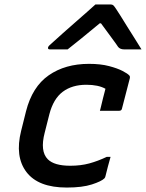

<svg xmlns="http://www.w3.org/2000/svg" viewBox="-20 -832 656 863"><path d="M380 -545Q432 -545 470 -535Q508 -525 531 -513Q554 -501 561 -493Q565 -489 564 -482L528 -343Q526 -334 515 -334H429L432 -345Q443 -392 454 -433Q422 -451 368 -451Q304 -451 262 -419.5Q220 -388 202 -319L181 -236Q159 -152 195 -116Q224 -87 296 -87Q343 -87 381.5 -97.5Q420 -108 460 -127H477Q471 -105 465 -83.5Q459 -62 454 -40Q453 -34 449 -30Q436 -17 393 -3Q350 11 280 11Q152 11 99 -58.5Q46 -128 75 -244L97 -332Q125 -442 199 -493.5Q273 -545 380 -545ZM409 -812H477Q485 -812 489.5 -808Q494 -804 503 -790Q509 -781 522 -760.5Q535 -740 551.5 -713Q568 -686 585.5 -659Q603 -632 616 -610H538Q520 -610 511 -621Q504 -632 484 -659Q464 -686 434 -727H428Q380 -687 346 -659.5Q312 -632 284 -610H204Q194 -610 196 -619Q197 -623 201.5 -627.5Q206 -632 223 -647Q238 -661 263.5 -683.5Q289 -706 317.5 -731Q346 -756 371 -778Q396 -800 409 -812Z"/></svg>

Font: Recursive Mn Lnr St Med
Style: Italic
Weight: 500
Italic angle: -15°
Monospace: yes
Version: Version 1.079;hotconv 1.0.112;makeotfexe 2.5.65598; ttfautoh